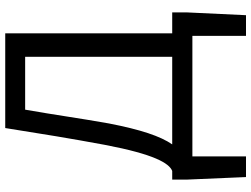

<svg xmlns="http://www.w3.org/2000/svg" viewBox="-136 -638 983 752"><g transform="rotate(-90 356.0 -261.5)"><path d="M510 -655V-79H167C199 -125 225 -203 249 -327C271 -451 281 -530 303 -655ZM602 -79V-733H231C206 -576 192 -488 165 -342C128 -148 93 -91 63 -79H29V-23L39 210H120V0H592V210H673L684 -23V-79Z"/></g></svg>

Font: Noto Sans CJK JP Regular
Style: Regular
Weight: 400
Designer: Ryoko NISHIZUKA (kana & ideographs); Paul D. Hunt (Latin, Greek & Cyrillic); Wenlong ZHANG (bopomofo); Sandoll Communica
Foundry: Adobe Systems Incorporated
Version: Version 1.001;PS 1.001;hotconv 1.0.78;makeotf.lib2.5.61930